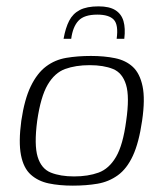

<svg xmlns="http://www.w3.org/2000/svg" viewBox="-20 -579 514 604"><path d="M209 5Q167 5 133.5 -2Q100 -9 77 -29.5Q54 -50 46 -91Q38 -132 47 -199Q57 -267 77 -308Q97 -349 125 -370Q153 -391 188.5 -397Q224 -403 266 -403Q308 -403 342 -396Q376 -389 398 -368.5Q420 -348 428.5 -307.5Q437 -267 427 -199Q417 -130 398 -89Q379 -48 350.5 -27.5Q322 -7 286.5 -1Q251 5 209 5ZM213 -24Q257 -24 290 -36Q323 -48 345 -85.5Q367 -123 377 -199Q388 -275 376.5 -312.5Q365 -350 335.5 -362Q306 -374 262 -374Q218 -374 185 -362Q152 -350 130 -312.5Q108 -275 97 -199Q87 -123 98.5 -85.5Q110 -48 140 -36Q170 -24 213 -24ZM290 -559Q324 -559 343 -547Q362 -535 368.5 -512.5Q375 -490 371 -457H347Q353 -501 338 -517Q323 -533 286 -533Q245 -533 227 -514Q209 -495 204 -457H180Q186 -491 197.5 -513.5Q209 -536 231 -547.5Q253 -559 290 -559Z"/></svg>

Font: Genos Light
Style: Italic
Weight: 300
Italic angle: -8°
Designer: Robert E. Leuschke
Foundry: Robert E. Leuschke
Version: Version 1.010